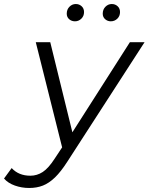

<svg xmlns="http://www.w3.org/2000/svg" viewBox="-122 -736 739 955"><path d="M23 199Q-14 199 -48 187Q-82 175 -102 152L-64 100Q-29 138 29 138Q62 138 90.5 119.5Q119 101 150 53L187 -3L56 -526H128L238 -78L524 -526H597L213 68Q181 118 151.5 146.5Q122 175 91.5 187Q61 199 23 199ZM429 -630Q413 -630 401 -640.5Q389 -651 389 -668Q389 -689 402.5 -702.5Q416 -716 434 -716Q451 -716 463 -705Q475 -694 475 -676Q475 -656 461.5 -643Q448 -630 429 -630ZM251 -630Q234 -630 222 -640.5Q210 -651 210 -668Q210 -689 223.5 -702.5Q237 -716 255 -716Q272 -716 284 -705Q296 -694 296 -676Q296 -656 282.5 -643Q269 -630 251 -630Z"/></svg>

Font: Montserrat
Style: Italic
Weight: 400
Italic angle: -11.3°
Designer: Julieta Ulanovsky
Foundry: Julieta Ulanovsky
Version: Version 9.000; ttfautohint (v1.8.4.7-5d5b)